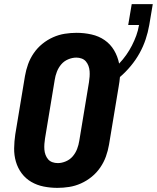

<svg xmlns="http://www.w3.org/2000/svg" viewBox="-20 -902 760 930"><path d="M258 8Q224 8 191.5 1.5Q159 -5 131.5 -21Q104 -37 85 -62.5Q66 -88 57 -119Q48 -150 48.5 -183.5Q49 -217 54 -251L101 -534Q106 -563 116 -591Q126 -619 143.5 -644.5Q161 -670 185 -689.5Q209 -709 237 -721.5Q265 -734 294 -738.5Q323 -743 351 -743Q388 -743 423.5 -735Q459 -727 487 -707.5Q515 -688 532.5 -658.5Q550 -629 557 -594Q576 -614 591.5 -636Q607 -658 619 -681.5Q631 -705 640 -729.5Q649 -754 653 -779L654 -781H601L618 -882H720L703 -781Q697 -746 685.5 -711.5Q674 -677 656 -644.5Q638 -612 613.5 -582.5Q589 -553 561 -529Q560 -518 558.5 -506.5Q557 -495 555 -484L508 -201Q503 -172 493 -144Q483 -116 465.5 -90.5Q448 -65 424 -45.5Q400 -26 372 -13.5Q344 -1 315 3.5Q286 8 258 8ZM260 -112Q279 -112 299 -120.5Q319 -129 332.5 -145Q346 -161 353.5 -180.5Q361 -200 364 -220L411 -504Q413 -517 414 -530.5Q415 -544 414 -557.5Q413 -571 408.5 -583Q404 -595 396 -604.5Q388 -614 375.5 -618.5Q363 -623 350 -623Q330 -623 310 -614.5Q290 -606 276.5 -590Q263 -574 255.5 -554.5Q248 -535 245 -515L198 -231Q196 -218 195 -204.5Q194 -191 195 -177.5Q196 -164 200.5 -152Q205 -140 213 -130.5Q221 -121 233.5 -116.5Q246 -112 260 -112Z"/></svg>

Font: Iosevka SS04 Hv Ex Obl
Style: Regular
Weight: 900
Width: 7
Italic angle: -9°
Monospace: yes
Designer: Belleve Invis
Foundry: Belleve Invis
Version: Version 19.0.0; ttfautohint (v1.8.4)